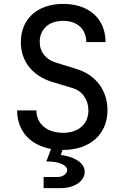

<svg xmlns="http://www.w3.org/2000/svg" viewBox="-20 -760 640 986"><path d="M303 10C442 10 532 -70 532 -194C532 -296 472 -375 375 -405L269 -438C215 -454 184 -493 184 -545C184 -610 231 -653 304 -653C377 -653 423 -610 423 -544H522C522 -663 437 -740 305 -740C172 -740 87 -663 87 -543C87 -445 147 -370 249 -339L352 -308C403 -293 434 -248 434 -193C434 -123 384 -78 304 -78C221 -78 167 -124 167 -193H68C68 -88 134 -15 242 5L218 69C286 69 325 89 325 113C325 131 305 149 275 149H204V206H292C366 206 415 168 415 122C415 69 345 41 292 36L301 10Z"/></svg>

Font: Tekne LDO Medium
Style: Regular
Weight: 500
Monospace: yes
Designer: Alessio Laiso, Mario Rullo, Paolo Rosset
Foundry: Alessio Laiso
Version: Version 1.000;hotconv 1.0.109;makeotfexe 2.5.65596